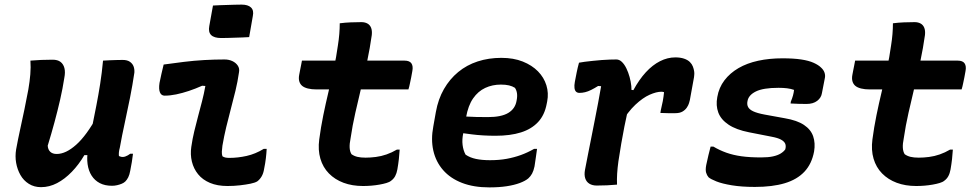

<svg xmlns="http://www.w3.org/2000/svg" viewBox="-20 -801 4240 833"><path d="M112 -538Q134 -540 158.5 -541Q183 -542 208 -542Q230 -542 242.5 -532.5Q255 -523 259.5 -505.5Q264 -488 259 -463Q252 -417 241 -369Q230 -321 216.5 -271Q203 -221 187 -169Q188 -152 198 -142.5Q208 -133 226 -133Q246 -133 267 -143Q288 -153 310.5 -173Q333 -193 356 -224.5Q379 -256 402 -298L379 -128H346Q322 -87 291.5 -55.5Q261 -24 227.5 -6.5Q194 11 158 11Q128 11 105 -3.5Q82 -18 68.5 -42Q55 -66 50 -94.5Q45 -123 50 -153Q58 -197 67.5 -240Q77 -283 86 -326.5Q95 -370 103 -413Q109 -448 111.5 -478.5Q114 -509 112 -538ZM427 -538Q441 -539 455 -539.5Q469 -540 483.5 -540.5Q498 -541 512 -541Q532 -541 543.5 -533Q555 -525 559.5 -513Q564 -501 563 -486Q555 -432 544 -376.5Q533 -321 521 -266.5Q509 -212 500 -161Q497 -150 496 -141Q495 -132 496 -124Q499 -123 503 -121.5Q507 -120 512 -120Q518 -120 523.5 -122Q529 -124 534.5 -127Q540 -130 545 -134H557Q555 -116 552 -98Q549 -80 545 -60Q542 -43 536.5 -32Q531 -21 524 -14Q518 -8 508.5 -4Q499 0 488 2.5Q477 5 466 5Q435 5 413 -6.5Q391 -18 377.5 -39Q364 -60 360 -89Q356 -118 362 -151Q370 -203 379.5 -250Q389 -297 398 -343Q407 -389 414.5 -436.5Q422 -484 427 -538Z M690 -521Q733 -527 777.5 -532.5Q822 -538 866.5 -540.5Q911 -543 954 -543Q973 -543 988 -536Q1003 -529 1011.5 -516.5Q1020 -504 1017 -488Q1011 -446 1001.5 -407Q992 -368 981.5 -328.5Q971 -289 961.5 -249.5Q952 -210 945 -169Q943 -155 942.5 -143.5Q942 -132 945 -123Q951 -119 958 -117.5Q965 -116 975 -116Q1012 -116 1050 -124.5Q1088 -133 1124 -155H1137Q1136 -136 1133.5 -114.5Q1131 -93 1126 -69Q1123 -49 1115 -35.5Q1107 -22 1096 -14Q1086 -8 1066.5 -4Q1047 0 1021 3Q995 6 967 6Q923 6 891 -7.5Q859 -21 839.5 -45Q820 -69 812.5 -100Q805 -131 810 -164Q815 -199 823 -232Q831 -265 839.5 -297Q848 -329 856.5 -361.5Q865 -394 871 -428L857 -429Q828 -416 799.5 -406.5Q771 -397 744.5 -391.5Q718 -386 694 -386Q680 -386 674 -400Q668 -414 672 -441Q676 -461 680.5 -481Q685 -501 690 -521ZM904 -777Q919 -778 934.5 -778.5Q950 -779 966 -779.5Q982 -780 997.5 -780.5Q1013 -781 1028 -781Q1056 -781 1069 -768.5Q1082 -756 1077 -732L1061 -640Q1047 -639 1031.5 -638.5Q1016 -638 1000.5 -637.5Q985 -637 969.5 -636.5Q954 -636 940 -636Q909 -636 896 -649Q883 -662 888 -688Z M1290 -538H1735Q1757 -538 1765 -526Q1773 -514 1769 -493Q1767 -479 1764 -465.5Q1761 -452 1758.5 -439Q1756 -426 1752 -413H1354Q1332 -413 1316 -417Q1300 -421 1291 -428.5Q1282 -436 1278.5 -448Q1275 -460 1278 -476Q1280 -487 1282 -497Q1284 -507 1286 -517Q1288 -527 1290 -538ZM1714 -152Q1713 -133 1710.5 -111Q1708 -89 1704 -66Q1701 -49 1694.5 -37Q1688 -25 1677 -17Q1670 -11 1656.5 -7Q1643 -3 1626 0Q1609 3 1591 4.5Q1573 6 1555 6Q1508 6 1470.5 -8Q1433 -22 1407 -48.5Q1381 -75 1370 -112.5Q1359 -150 1365 -196Q1372 -249 1382.5 -300.5Q1393 -352 1405 -402Q1417 -452 1428 -502.5Q1439 -553 1446 -604Q1450 -629 1452 -653Q1454 -677 1454 -700Q1478 -703 1501.5 -704Q1525 -705 1548 -705Q1563 -705 1574 -699Q1585 -693 1590 -680.5Q1595 -668 1593 -649Q1585 -592 1573 -535.5Q1561 -479 1547.5 -422.5Q1534 -366 1521.5 -311Q1509 -256 1501 -201Q1496 -177 1497 -160Q1498 -143 1505 -132Q1516 -124 1530.5 -120.5Q1545 -117 1566 -117Q1587 -117 1610.5 -120Q1634 -123 1657 -131Q1680 -139 1702 -152Z M2155 -550Q2208 -550 2248 -534Q2288 -518 2314 -491.5Q2340 -465 2350.5 -431Q2361 -397 2354 -361L2352 -351Q2343 -302 2314.5 -271.5Q2286 -241 2240 -226.5Q2194 -212 2130 -212Q2103 -212 2077 -213.5Q2051 -215 2027.5 -218Q2004 -221 1982 -224L1937 -219L1948 -299Q1975 -297 1999 -295.5Q2023 -294 2047 -293.5Q2071 -293 2097 -293Q2155 -293 2185 -311Q2215 -329 2221 -363Q2225 -382 2223 -396Q2221 -410 2214 -420Q2203 -427 2188.5 -430.5Q2174 -434 2153 -434Q2116 -434 2085 -419.5Q2054 -405 2032.5 -374Q2011 -343 2002 -292L1990 -224Q1984 -196 1987 -172Q1990 -148 2000 -130Q2019 -117 2045 -111.5Q2071 -106 2106 -106Q2146 -106 2178.5 -112Q2211 -118 2240 -128.5Q2269 -139 2297 -155H2310Q2307 -135 2304.5 -116Q2302 -97 2299 -79Q2295 -60 2288.5 -48Q2282 -36 2272 -27Q2259 -16 2235 -7Q2211 2 2178 7Q2145 12 2103 12Q2035 12 1984.5 -7.5Q1934 -27 1902.5 -63Q1871 -99 1860 -147.5Q1849 -196 1860 -253L1871 -315Q1881 -371 1906 -414.5Q1931 -458 1968 -488.5Q2005 -519 2052.5 -534.5Q2100 -550 2155 -550Z M2492 -529Q2501 -531 2517 -533Q2533 -535 2552 -537Q2571 -539 2590 -540.5Q2609 -542 2626 -542.5Q2643 -543 2654 -543Q2667 -543 2678 -532.5Q2689 -522 2697.5 -504.5Q2706 -487 2711.5 -467Q2717 -447 2719 -427.5Q2721 -408 2718 -393Q2712 -358 2704 -323Q2696 -288 2689 -252Q2682 -216 2675.5 -179Q2669 -142 2663 -101Q2659 -72 2657.5 -47.5Q2656 -23 2657 0Q2636 2 2614 3Q2592 4 2569 4Q2550 4 2537 -4Q2524 -12 2519 -27.5Q2514 -43 2518 -64Q2524 -96 2531 -131Q2538 -166 2545.5 -204Q2553 -242 2560.5 -280Q2568 -318 2575 -355Q2582 -392 2588 -427L2575 -428Q2559 -418 2545 -411Q2531 -404 2518.5 -401Q2506 -398 2494 -398Q2485 -398 2479.5 -403Q2474 -408 2472.5 -419Q2471 -430 2474 -446Q2478 -467 2482 -487Q2486 -507 2492 -529ZM2910 -552Q2932 -552 2948 -546.5Q2964 -541 2973 -532Q2982 -523 2986 -512.5Q2990 -502 2991.5 -492.5Q2993 -483 2992 -476Q2991 -469 2991 -466L2973 -367Q2972 -363 2969.5 -354Q2967 -345 2960 -334.5Q2953 -324 2941 -317Q2929 -310 2910 -310Q2894 -310 2878 -310Q2862 -310 2845 -311L2847 -323Q2852 -343 2855.5 -362Q2859 -381 2861 -401Q2858 -402 2855.5 -402.5Q2853 -403 2849 -403Q2828 -403 2798.5 -390Q2769 -377 2736.5 -346.5Q2704 -316 2673 -264L2692 -414L2728 -410Q2753 -456 2782 -487.5Q2811 -519 2843.5 -535.5Q2876 -552 2910 -552Z M3375 -548Q3423 -548 3456 -543Q3489 -538 3510 -528.5Q3531 -519 3542 -508Q3553 -498 3557 -486.5Q3561 -475 3559 -464L3546 -397Q3543 -377 3525.5 -363.5Q3508 -350 3479 -350Q3462 -350 3444.5 -350.5Q3427 -351 3410 -352L3411 -360Q3417 -374 3420.5 -387Q3424 -400 3425 -411Q3411 -416 3394.5 -418Q3378 -420 3358 -420Q3324 -420 3299.5 -416Q3275 -412 3259 -404Q3243 -396 3234 -385.5Q3225 -375 3223 -362Q3220 -348 3225.5 -337Q3231 -326 3248 -318Q3265 -310 3297 -304L3385 -288Q3438 -279 3468 -259Q3498 -239 3508 -209.5Q3518 -180 3512 -144Q3502 -90 3470 -56Q3438 -22 3384.5 -6Q3331 10 3255 10Q3198 10 3155.5 3Q3113 -4 3088 -14Q3063 -24 3054 -32Q3047 -40 3043.5 -52Q3040 -64 3044 -85Q3049 -108 3053.5 -127.5Q3058 -147 3063 -165H3075Q3102 -149 3131.5 -138.5Q3161 -128 3197 -123Q3233 -118 3282 -118Q3313 -118 3333.5 -122.5Q3354 -127 3367 -135Q3380 -143 3387 -153Q3391 -168 3386.5 -178Q3382 -188 3368 -195.5Q3354 -203 3327 -208L3230 -227Q3174 -238 3141 -260Q3108 -282 3096.5 -312.5Q3085 -343 3092 -380Q3099 -421 3123 -452.5Q3147 -484 3184 -505.5Q3221 -527 3269.5 -537.5Q3318 -548 3375 -548Z M3690 -538H4135Q4157 -538 4165 -526Q4173 -514 4169 -493Q4167 -479 4164 -465.5Q4161 -452 4158.5 -439Q4156 -426 4152 -413H3754Q3732 -413 3716 -417Q3700 -421 3691 -428.5Q3682 -436 3678.5 -448Q3675 -460 3678 -476Q3680 -487 3682 -497Q3684 -507 3686 -517Q3688 -527 3690 -538ZM4114 -152Q4113 -133 4110.5 -111Q4108 -89 4104 -66Q4101 -49 4094.5 -37Q4088 -25 4077 -17Q4070 -11 4056.5 -7Q4043 -3 4026 0Q4009 3 3991 4.5Q3973 6 3955 6Q3908 6 3870.5 -8Q3833 -22 3807 -48.5Q3781 -75 3770 -112.5Q3759 -150 3765 -196Q3772 -249 3782.5 -300.5Q3793 -352 3805 -402Q3817 -452 3828 -502.5Q3839 -553 3846 -604Q3850 -629 3852 -653Q3854 -677 3854 -700Q3878 -703 3901.5 -704Q3925 -705 3948 -705Q3963 -705 3974 -699Q3985 -693 3990 -680.5Q3995 -668 3993 -649Q3985 -592 3973 -535.5Q3961 -479 3947.5 -422.5Q3934 -366 3921.5 -311Q3909 -256 3901 -201Q3896 -177 3897 -160Q3898 -143 3905 -132Q3916 -124 3930.5 -120.5Q3945 -117 3966 -117Q3987 -117 4010.5 -120Q4034 -123 4057 -131Q4080 -139 4102 -152Z"/></svg>

Font: Rec Mono Semicasual
Style: Bold Italic
Weight: 700
Italic angle: -10°
Version: Version 1.085; ttfautohint (v1.8.4.7-5d5b)